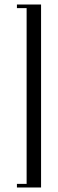

<svg xmlns="http://www.w3.org/2000/svg" viewBox="-20 -775 256 851"><path d="M162 56V-755H55V-739H98V40H55V56Z"/></svg>

Font: Emberly
Style: Regular
Weight: 400
Designer: Rajesh Rajput
Foundry: Rajesh Rajput
Version: Version 1.000